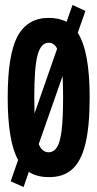

<svg xmlns="http://www.w3.org/2000/svg" viewBox="-20 -702 390 773"><path d="M75 51 23 28 53 -58Q11 -133 11 -310Q11 -483 51 -556.5Q91 -630 176 -630Q218 -630 248 -614L272 -682L324 -658L293 -570Q341 -496 341 -310Q341 -192 323.5 -121.5Q306 -51 269.5 -19.5Q233 12 176 11Q128 11 96 -10ZM118 -311Q118 -274 119 -245L210 -506Q198 -530 176 -530Q145 -530 131.5 -481Q118 -432 118 -311ZM176 -89Q196 -89 209 -108.5Q222 -128 228 -176.5Q234 -225 234 -311Q234 -360 232 -396L136 -122Q149 -89 176 -89Z"/></svg>

Font: Inconsolata ExtraCondensed Black
Style: Regular
Weight: 900
Width: 2
Monospace: yes
Designer: Raph Levien, Cyreal, Brenton Simpson
Foundry: Raph Levien, Cyreal, Google
Version: Version 3.001; ttfautohint (v1.8.2.53-6de2)